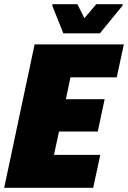

<svg xmlns="http://www.w3.org/2000/svg" viewBox="-28 -901 614 921"><path d="M-8 0 138 -688H566L532 -530H310L288 -425H474L441 -270H255L231 -158H453L419 0ZM276 -741 223 -873 224 -881H343L377 -814L434 -881H561L559 -873L451 -741Z"/></svg>

Font: Saira Semi Condensed Black
Style: Italic
Weight: 900
Width: 4
Italic angle: -12°
Designer: Hector Gatti with collaboration of the Omnibus-Type team
Foundry: Omnibus-Type
Version: Version 1.001; ttfautohint (v1.8)